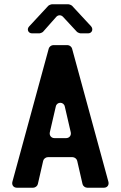

<svg xmlns="http://www.w3.org/2000/svg" viewBox="-20 -878 565 898"><path d="M59 0H135C145 0 155 -8 157 -17L182 -126C184 -135 194 -143 204 -143H319C329 -143 339 -135 341 -126L366 -17C368 -8 378 0 388 0H466C482 0 491 -13 487 -28L317 -651C315 -659 305 -667 296 -667H229C220 -667 210 -659 208 -651L38 -28C34 -13 43 0 59 0ZM213 -259 241 -380C246 -403 278 -403 283 -380L311 -259C314 -244 304 -232 289 -232H235C220 -232 210 -244 213 -259ZM275 -799 340 -729C343 -726 353 -722 357 -722H392C410 -722 418 -741 406 -755L317 -851C314 -854 304 -858 300 -858H223C219 -858 209 -854 206 -851L116 -754C104 -741 112 -722 130 -722H164C168 -722 178 -726 181 -729L243 -799C252 -809 266 -809 275 -799Z"/></svg>

Font: DIN Rundschrift
Style: Breit
Weight: 400
Width: 7
Version: Version 1.027